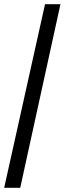

<svg xmlns="http://www.w3.org/2000/svg" viewBox="-20 -780 310 921"><path d="M0 121 196 -760H270L77 121Z"/></svg>

Font: Noto Serif Lao SemiCondensed Black
Style: Regular
Weight: 900
Width: 4
Designer: Monotype Design Team
Foundry: Monotype Imaging Inc.
Version: Version 2.003; ttfautohint (v1.8.4.7-5d5b)